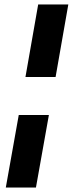

<svg xmlns="http://www.w3.org/2000/svg" viewBox="-20 -740 326 860"><path d="M94 -395 151 -720H286L229 -395ZM6 100 64 -225H199L141 100Z"/></svg>

Font: DM Sans 20pt
Style: Bold Italic
Weight: 700
Italic angle: -10°
Version: Version 4.004;gftools[0.9.30]